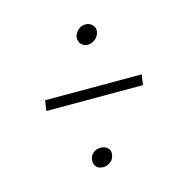

<svg xmlns="http://www.w3.org/2000/svg" viewBox="-67 -534 491 501"><g transform="rotate(-15 179.0 -284.0)"><path d="M48 -278 52 -306H313L309 -278ZM154 -98Q142 -98 135.5 -105Q129 -112 130 -124Q131 -135 139.5 -142Q148 -149 160 -149Q171 -149 178.5 -142Q186 -135 184 -124Q183 -112 173.5 -105Q164 -98 154 -98ZM198 -417Q187 -417 180 -424.5Q173 -432 174 -444Q176 -454 184.5 -462Q193 -470 205 -470Q216 -470 223.5 -462Q231 -454 229 -444Q227 -432 217.5 -424.5Q208 -417 198 -417Z"/></g></svg>

Font: Alumni Sans Thin ExtraLight
Style: Italic
Weight: 250
Italic angle: -8°
Version: Version 1.016